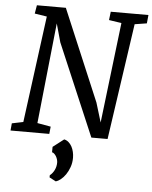

<svg xmlns="http://www.w3.org/2000/svg" viewBox="-65 -796 889 1123"><g transform="rotate(5 380.0 -234.5)"><path d="M333 24.4Q348.1 27.8 359.4 37.8Q370.6 47.9 378.2 61.8Q385.7 75.7 389.6 92.8Q393.6 109.9 393.6 127Q393.6 156.7 384.5 182.1Q375.5 207.5 362.1 226.8Q348.6 246.1 333.3 258.1Q317.9 270 305.2 273.4L267.1 253.4V240.7Q284.2 227.1 293.9 206.8Q303.7 186.5 303.7 163.1Q303.7 154.8 301 145.3Q298.3 135.7 293.5 127.4Q288.6 119.1 282.2 113Q275.9 106.9 268.6 105.5L269 73.7ZM19.5 -42.5 85.9 -56.2 168.9 -682.6 97.2 -693.8 105.5 -743.2H275.4L502 -206.5L536.6 -92.8L606.9 -682.6L533.2 -693.8L539.1 -743.2H760.3L755.4 -693.8L684.6 -682.6L585.4 0H490.2L260.7 -539.1L230.5 -647.5L168.5 -57.1L247.6 -43L243.2 0H15.6Z"/></g></svg>

Font: Merriweather
Style: Italic
Weight: 400
Italic angle: -7°
Designer: Eben Sorkin ( eben@eyebytes.com )
Foundry: Eben Sorkin ( eben@eyebytes.com )
Version: Version 1.005; ttfautohint (v0.97) -l 13 -r 13 -G 200 -x 24 